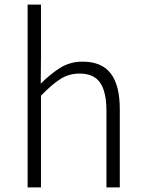

<svg xmlns="http://www.w3.org/2000/svg" viewBox="-20 -815 629 835"><path d="M100.1 0V-794.9H158.2V-566.9L157.2 -451.2Q197.3 -491.7 240.7 -519.3Q284.2 -546.9 338.9 -546.9Q422.4 -546.9 461.7 -495.4Q501 -443.8 501 -340.8V0H442.9V-333Q442.9 -416 415.3 -455.6Q387.7 -495.1 326.2 -495.1Q279.3 -495.1 241.9 -470.9Q204.6 -446.8 158.2 -398.9V0Z"/></svg>

Font: Source Han Sans CN Light
Style: Regular
Weight: 300
Designer: Ryoko NISHIZUKA  (kana, bopomofo & ideographs); Paul D. Hunt (Latin, Greek & Cyrillic); Sandoll Communications , Soo-you
Foundry: Adobe
Version: Version 2.000;hotconv 1.0.107;makeotfexe 2.5.65593